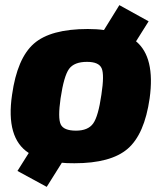

<svg xmlns="http://www.w3.org/2000/svg" viewBox="-20 -624 642 748"><path d="M559 -541 510 -463Q585 -401 563 -241Q543 -101 477.5 -44.5Q412 12 270 12Q236 12 221 10L162 104L48 42L92 -28Q2 -86 27 -255Q47 -397 112 -454Q177 -511 322 -511Q358 -511 385 -507L445 -604ZM375 -255Q387 -333 376 -358Q365 -383 319 -383Q269 -383 249 -355.5Q229 -328 216 -241Q205 -164 216.5 -139.5Q228 -115 276 -115Q323 -115 343 -143Q363 -171 375 -255Z"/></svg>

Font: Ezarion Extra Bold
Style: Italic
Weight: 800
Italic angle: -8°
Designer: Natanael Gama
Version: Version 1.001;PS 001.001;hotconv 1.0.70;makeotf.lib2.5.58329